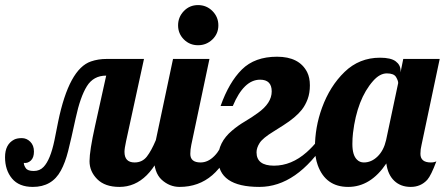

<svg xmlns="http://www.w3.org/2000/svg" viewBox="-58 -733 1758 759"><path d="M600.1 -179.2Q537.1 5.9 414.1 5.9Q356.9 5.9 326.4 -24.7Q295.9 -55.2 295.9 -95.9Q295.9 -136.7 317.9 -235.8L361.8 -434.1Q311.5 -434.1 285.4 -392.1Q259.3 -350.1 241.2 -266.1Q223.1 -182.1 211.4 -136Q199.7 -89.8 182.6 -58.6Q147.9 5.9 71.8 5.9Q17.1 5.9 -10.5 -27.3Q-38.1 -60.5 -38.1 -111.6Q-38.1 -162.6 -2 -181.2Q9.3 -187 28.3 -187Q47.4 -187 61.8 -172.6Q76.2 -158.2 76.2 -134Q76.2 -109.9 64 -98.4Q51.8 -86.9 36.1 -88.9Q36.6 -78.6 44.2 -67.9Q51.8 -57.1 75.4 -57.1Q99.1 -57.1 114.3 -73.2Q141.1 -101.1 157.2 -178.2L171.9 -252Q214.8 -460.9 301.8 -490.2Q330.1 -500 363.8 -500H511.2L440.4 -174.8Q434.1 -146 434.1 -132.8Q434.1 -90.8 474.1 -90.8Q504.4 -90.8 522.5 -114Q540.5 -137.2 558.1 -179.2Z M805.2 -632.8Q805.2 -599.6 781.5 -576.9Q757.8 -554.2 724.9 -554.2Q691.9 -554.2 668.9 -577.1Q646 -600.1 646 -632.8Q646 -665.5 668.7 -689.2Q691.4 -712.9 724.9 -712.9Q758.3 -712.9 781.7 -689.5Q805.2 -666 805.2 -632.8ZM867.2 -179.2Q802.7 5.9 651.9 5.9Q612.3 5.9 581.1 -22.5Q550.3 -50.8 550.3 -113.8Q550.3 -142.1 558.1 -179.2L626 -500H770L698.2 -160.2Q694.3 -142.1 694.3 -124.5Q694.3 -90.8 734.9 -90.8Q764.2 -90.8 789.3 -116.2Q814.5 -141.6 825.2 -179.2Z M1234.4 -179.2Q1115.7 5.9 967.3 5.9Q804.2 5.9 804.2 -106.9Q804.2 -170.4 859.4 -216.8Q882.8 -236.8 910.2 -252.9Q937.5 -269 960.9 -286.1Q1016.1 -325.2 1016.1 -371.6Q1016.1 -418 970.2 -418Q905.8 -418 862.3 -314H814Q847.2 -407.7 898.2 -458.3Q949.2 -508.8 1037.1 -508.8Q1125 -508.8 1156.2 -447.8Q1167 -426.3 1167 -395.8Q1167 -365.2 1158.2 -341.3Q1149.4 -317.4 1134.8 -298.8Q1110.8 -268.6 1061.5 -237.3L1022.9 -212.9Q980.5 -187 968.3 -167.7Q956.1 -148.4 956.1 -130.9Q956.1 -78.1 1025.1 -78.1Q1094.2 -78.1 1154.3 -131.3Q1176.3 -150.9 1200.2 -179.2Z M1469.2 -86.9Q1407.2 5.9 1318.4 5.9Q1229.5 5.9 1198.2 -79.6Q1187 -110.4 1187 -149.7Q1187 -189 1193.8 -228.3Q1200.7 -267.6 1214.8 -306.6Q1246.1 -392.6 1304.2 -448.7Q1362.3 -504.9 1444.3 -504.9Q1487.3 -504.9 1506.3 -490.5Q1525.4 -476.1 1525.4 -454.1V-446.8L1536.1 -500H1680.2L1608.4 -160.2Q1604 -143.1 1604 -125Q1604 -90.8 1645 -90.8Q1658.2 -90.8 1667 -95.2Q1646 -39.1 1631.3 -22.5Q1605.5 5.9 1565.7 5.9Q1525.9 5.9 1500.5 -18.3Q1475.1 -42.5 1469.2 -86.9ZM1516.1 -404.8Q1516.1 -414.1 1507.6 -428.5Q1499 -442.9 1471.2 -442.9Q1443.4 -442.9 1417 -413.1Q1353.5 -341.3 1337.4 -207Q1335 -186.5 1335 -163.6Q1335 -119.1 1353.5 -101.6Q1364.3 -90.8 1380.4 -90.8Q1410.2 -90.8 1434.6 -114.5Q1459 -138.2 1468.3 -179.2Z"/></svg>

Font: UVF Lobster12
Style: Regular
Weight: 400
Designer: Pablo Impallari
Foundry: Pablo Impallari. www.impallari.com
Version: Version 1.004